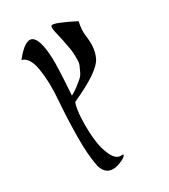

<svg xmlns="http://www.w3.org/2000/svg" viewBox="-182 -821 797 908"><g transform="rotate(-30 216.5 -367.5)"><path d="M105 -49Q91 -114 92 -215.5Q93 -317 100.5 -412Q108 -507 96 -580Q84 -653 44 -663Q165 -815 175 -599Q177 -550 167 -402Q167 -400 167 -398Q189 -410 206 -423Q223 -436 236 -447.5Q249 -459 256 -475Q263 -491 268.5 -502Q274 -513 274 -534Q274 -555 273.5 -567Q273 -579 268 -606.5Q263 -634 260 -648Q257 -662 249 -696Q241 -730 250 -734Q266 -740 370 -687Q360 -642 365 -609Q370 -576 367.5 -546.5Q365 -517 352 -490.5Q339 -464 293 -432.5Q247 -401 165 -364Q154 -336 151.5 -280Q149 -224 154.5 -168Q160 -112 180 -72Q200 -32 230 -36Q239 -37 238 -33Q236 -22 204 -9Q143 16 116 -24Q109 -35 105 -49Z"/></g></svg>

Font: HarSinai
Style: Regular
Weight: 400
Version: Version 1.1